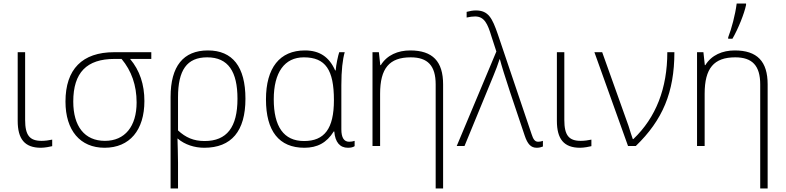

<svg xmlns="http://www.w3.org/2000/svg" viewBox="-20 -825 4440 1085"><path d="M211 10C233 10 263 4 275 1V-36C256 -32 235 -29 215 -29C148 -29 122 -60 122 -147V-530H80V-142C80 -40 119 10 211 10Z M571 10C713 10 796 -90 796 -254C796 -347 770 -427 715 -492H835V-530H625C445 -530 350 -434 350 -251C350 -88 433 10 571 10ZM573 -29C458 -29 394 -111 394 -251C394 -415 470 -492 627 -492H667C723 -425 752 -343 752 -246C752 -111 686 -29 573 -29Z M944 240H986V95C986 50 984 6 983 -42H984C1025 -7 1080 10 1134 10C1288 10 1367 -84 1367 -267C1367 -448 1294 -540 1155 -540C1016 -540 944 -451 944 -277ZM1136 -28C1074 -28 1029 -48 986 -88V-275C986 -429 1036 -501 1151 -501C1270 -501 1322 -420 1322 -267C1322 -106 1262 -28 1136 -28Z M1700 10C1773 10 1826 -18 1866 -82H1869C1874 -21 1901 10 1946 10C1963 10 1975 7 1984 1V-29C1975 -26 1965 -24 1953 -24C1924 -24 1909 -47 1909 -94V-343C1909 -427 1916 -488 1928 -530H1897C1891 -513 1879 -459 1877 -427H1874C1840 -504 1785 -540 1703 -540C1561 -540 1483 -442 1483 -263C1483 -84 1557 10 1700 10ZM1698 -28C1583 -28 1527 -110 1527 -264C1527 -416 1588 -501 1697 -501C1820 -501 1867 -430 1867 -259C1867 -97 1813 -28 1698 -28Z M2442 240H2484V-348C2484 -478 2425 -540 2298 -540C2229 -540 2167 -514 2132 -457H2129L2121 -530H2085V0H2128V-295C2128 -439 2180 -501 2301 -501C2397 -501 2442 -454 2442 -348Z M3013 10C3027 10 3038 7 3048 3V-29C3040 -26 3031 -24 3021 -24C3002 -24 2993 -39 2984 -67L2793 -632C2762 -721 2741 -766 2669 -766C2653 -766 2636 -763 2617 -758V-726C2635 -730 2651 -732 2665 -732C2717 -732 2736 -690 2757 -620L2785 -534L2561 0H2605L2768 -396C2782 -429 2794 -462 2803 -490H2805C2814 -455 2833 -394 2862 -306L2945 -59C2961 -11 2980 10 3013 10Z M3258 10C3280 10 3310 4 3322 1V-36C3303 -32 3282 -29 3262 -29C3195 -29 3169 -60 3169 -147V-530H3127V-142C3127 -40 3166 10 3258 10Z M3529 0H3573C3724 -146 3791 -303 3791 -530H3751C3751 -326 3687 -161 3559 -39H3556C3549 -59 3541 -83 3532 -113L3383 -530H3339Z M4095 -606H4119C4152 -663 4186 -748 4196 -797V-805H4143C4135 -741 4114 -663 4095 -614ZM4276 240H4318V-348C4318 -478 4259 -540 4132 -540C4063 -540 4001 -514 3966 -457H3963L3955 -530H3919V0H3962V-295C3962 -439 4014 -501 4135 -501C4231 -501 4276 -454 4276 -348Z"/></svg>

Font: Kathrein 35 Thin
Style: Regular
Weight: 250
Designer: Lazydogs Typefoundry, based on Open Sans by Ascender Corporation
Foundry: Lazydogs Typefoundry
Version: Version 1.003;PS 001.003;hotconv 1.0.88;makeotf.lib2.5.64775